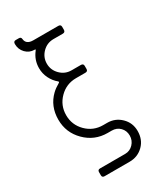

<svg xmlns="http://www.w3.org/2000/svg" viewBox="-204 -711 816 966"><g transform="rotate(-30 204.0 -227.5)"><path d="M227.1 -363.8H281.2Q295.9 -363.8 295.9 -350.1V-332Q295.9 -318.4 281.2 -318.4H227.1Q170.4 -318.4 130.6 -278.3Q90.8 -238.3 90.8 -181.6Q90.8 -125 130.6 -85.2Q170.4 -45.4 227.1 -45.4H250.5Q296.9 -45.4 329.8 -13.2Q362.8 19 362.8 66.4Q362.8 116.2 331.1 147.9Q298.3 180.7 250.5 180.7H104.5Q90.8 180.7 90.8 167V148.9Q90.8 135.3 104.5 135.3H250.5Q278.3 135.3 297.6 115Q316.9 94.7 316.9 66.4Q316.9 38.1 298.1 19Q279.3 0 250.5 0H227.1Q151.9 0 98.6 -53.2Q45.4 -106.4 45.4 -181.6Q45.4 -259.8 98.1 -310.5Q113.8 -325.7 140.6 -341.3Q145 -344.2 141.6 -348.6Q118.2 -367.7 104.5 -395.5Q90.8 -423.3 90.8 -454.6Q90.8 -502.4 120.6 -540Q123.5 -543.9 123 -545.2Q122.6 -546.4 118.2 -546.4Q87.9 -546.4 67.1 -568.1Q46.4 -589.8 46.4 -620.6Q46.4 -636.2 60.1 -636.2H78.1Q90.8 -636.2 91.8 -624.5Q94.7 -590.8 136.2 -590.8H281.2Q295.9 -590.8 295.9 -577.1V-560.1Q295.9 -545.4 281.2 -545.4H227.1Q189.5 -545.4 162.8 -518.6Q136.2 -491.7 136.2 -454.6Q136.2 -417.5 163.1 -390.6Q189.9 -363.8 227.1 -363.8Z"/></g></svg>

Font: GOSTRUS
Style: type A
Weight: 200
Designer: Юрий и Татьяна Кривогуз
Version: Version 01.0